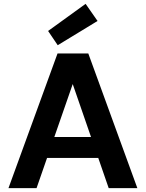

<svg xmlns="http://www.w3.org/2000/svg" viewBox="-20 -978 757 998"><path d="M24 0 279 -700H439L694 0H545L358 -541L170 0ZM136 -157 173 -266H533L569 -157ZM280 -743 230 -817 425 -958 487 -869Z"/></svg>

Font: DM Sans 9pt ExtraBold
Style: Regular
Weight: 800
Version: Version 4.004;gftools[0.9.30]